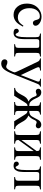

<svg xmlns="http://www.w3.org/2000/svg" viewBox="1236 -1736 718 3231"><g transform="rotate(90 1595.5 -121.0)"><path d="M414 -156 428 -147Q385 -63 346 -32Q295 10 231 10Q148 10 94.5 -52.5Q41 -115 41 -212Q41 -339 125 -409Q187 -460 260 -460Q323 -460 368.5 -429.5Q414 -399 414 -357Q414 -340 400 -327.5Q386 -315 367 -315Q332 -315 319 -361L313 -383Q305 -411 293 -421.5Q281 -432 254 -432Q193 -432 155.5 -383.5Q118 -335 118 -257Q118 -171 161 -116.5Q204 -62 273 -62Q316 -62 347 -82.5Q378 -103 414 -156Z M932 -450V-435Q892 -432 881 -420.5Q870 -409 870 -366V-79Q870 -40 881 -29.5Q892 -19 931 -15V0H724V-15Q762 -18 774 -29.5Q786 -41 786 -74V-379Q786 -407 779 -414.5Q772 -422 746 -422H676Q656 -422 647.5 -412Q639 -402 639 -377V-179Q639 -156 638 -140.5Q637 -125 634.5 -100Q632 -75 625 -58Q618 -41 607 -24Q596 -7 577 1.5Q558 10 534 10Q464 10 464 -40Q464 -58 476 -68Q488 -78 502 -78Q523 -78 536 -51Q549 -24 557 -24Q606 -24 606 -199V-366Q606 -406 594.5 -418.5Q583 -431 545 -435V-450Z M1438 -450V-435Q1420 -433 1409.5 -422.5Q1399 -412 1388 -384L1224 25Q1181 132 1143 175Q1105 218 1049 218Q1017 218 998 201.5Q979 185 979 160Q979 141 991.5 127.5Q1004 114 1022 114Q1053 114 1076 127Q1089 134 1105 134Q1133 134 1165.5 73.5Q1198 13 1198 -12Q1198 -21 1152 -118L1016 -401Q1003 -430 963 -436V-450H1168V-435Q1136 -434 1123.5 -428Q1111 -422 1111 -408Q1111 -397 1124 -367L1244 -111L1349 -385Q1353 -394 1353 -411Q1353 -435 1305 -435V-450Z M2153 0H2021L1919 -164Q1894 -204 1883.5 -212.5Q1873 -221 1847 -225V-67Q1847 -40 1856.5 -28.5Q1866 -17 1895 -16L1915 -15V0H1697V-15L1720 -17Q1743 -19 1753 -30.5Q1763 -42 1763 -67V-225Q1741 -223 1730 -214Q1719 -205 1694 -165L1592 0H1460V-15Q1494 -18 1513 -34Q1548 -66 1571 -115Q1600 -176 1624.5 -202Q1649 -228 1687 -240V-242Q1657 -257 1638 -282Q1619 -307 1612.5 -327.5Q1606 -348 1597 -363.5Q1588 -379 1575 -379Q1570 -379 1551 -371.5Q1532 -364 1519 -364Q1499 -364 1486.5 -376Q1474 -388 1474 -408Q1474 -430 1491 -443Q1508 -456 1533 -456Q1566 -456 1586.5 -440.5Q1607 -425 1622 -393Q1624 -389 1636.5 -362.5Q1649 -336 1655 -325.5Q1661 -315 1674 -297.5Q1687 -280 1700 -270Q1723 -253 1763 -253V-377Q1763 -412 1751.5 -422Q1740 -432 1702 -436V-450H1909V-436Q1873 -432 1860 -419.5Q1847 -407 1847 -379V-253Q1885 -253 1913 -270Q1927 -279 1940.5 -299.5Q1954 -320 1972 -356Q1990 -392 1996 -402Q2026 -456 2079 -456Q2107 -456 2123.5 -442Q2140 -428 2140 -408Q2140 -389 2127 -376.5Q2114 -364 2094 -364Q2082 -364 2064 -371.5Q2046 -379 2040 -379Q2025 -379 2013.5 -364Q2002 -349 1994 -329Q1986 -309 1968 -283.5Q1950 -258 1926 -242V-240Q1964 -223 1988.5 -198Q2013 -173 2042 -116Q2070 -62 2100 -34Q2117 -18 2153 -15Z M2669 -450V-435Q2629 -432 2618 -420.5Q2607 -409 2607 -366V-79Q2607 -40 2618 -29.5Q2629 -19 2668 -15V0H2461V-15Q2499 -18 2511 -29.5Q2523 -41 2523 -74V-330L2336 -72Q2336 -41 2348 -29.5Q2360 -18 2398 -15V0H2190V-15Q2231 -18 2241.5 -27.5Q2252 -37 2252 -79V-366Q2252 -406 2240.5 -418.5Q2229 -431 2191 -435V-450H2398V-435Q2358 -431 2347 -420Q2336 -409 2336 -377V-121L2523 -378Q2523 -410 2511 -421Q2499 -432 2461 -435V-450Z M3168 -450V-435Q3128 -432 3117 -420.5Q3106 -409 3106 -366V-79Q3106 -40 3117 -29.5Q3128 -19 3167 -15V0H2960V-15Q2998 -18 3010 -29.5Q3022 -41 3022 -74V-379Q3022 -407 3015 -414.5Q3008 -422 2982 -422H2912Q2892 -422 2883.5 -412Q2875 -402 2875 -377V-179Q2875 -156 2874 -140.5Q2873 -125 2870.5 -100Q2868 -75 2861 -58Q2854 -41 2843 -24Q2832 -7 2813 1.5Q2794 10 2770 10Q2700 10 2700 -40Q2700 -58 2712 -68Q2724 -78 2738 -78Q2759 -78 2772 -51Q2785 -24 2793 -24Q2842 -24 2842 -199V-366Q2842 -406 2830.5 -418.5Q2819 -431 2781 -435V-450Z"/></g></svg>

Font: STIX MathJax Alphabets
Style: Regular
Weight: 400
Designer: MicroPress Inc., with final additions and corrections provided by Coen Hoffman, Elsevier (retired)
Version: Version 1.1.1